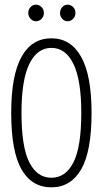

<svg xmlns="http://www.w3.org/2000/svg" viewBox="-20 -791 440 822"><path d="M200 11Q116 11 72 -66Q28 -143 28 -308Q28 -468 72 -547.5Q116 -627 200 -627Q283 -627 327.5 -547.5Q372 -468 372 -308Q372 -143 327.5 -66Q283 11 200 11ZM200 -30Q261 -30 294.5 -96Q328 -162 328 -308Q328 -448 294.5 -517Q261 -586 200 -586Q139 -586 105.5 -517Q72 -448 72 -308Q72 -162 105.5 -96Q139 -30 200 -30ZM134 -700Q121 -700 111 -710.5Q101 -721 101 -735Q101 -750 110.5 -760.5Q120 -771 134 -771Q147 -771 157.5 -761Q168 -751 168 -735Q168 -721 158 -710.5Q148 -700 134 -700ZM269 -700Q256 -700 246.5 -710.5Q237 -721 237 -735Q237 -750 246.5 -760.5Q256 -771 269 -771Q283 -771 293 -761Q303 -751 303 -735Q303 -721 293 -710.5Q283 -700 269 -700Z"/></svg>

Font: Inconsolata Condensed Light
Style: Regular
Weight: 300
Width: 3
Monospace: yes
Designer: Raph Levien, Cyreal, Brenton Simpson
Foundry: Raph Levien, Cyreal, Google
Version: Version 3.001; ttfautohint (v1.8.2.53-6de2)